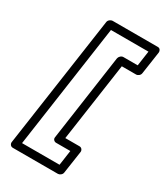

<svg xmlns="http://www.w3.org/2000/svg" viewBox="-223 -859 949 1100"><g transform="rotate(30 252.0 -309.0)"><path d="M30.8 124 155.8 -742.2Q157.2 -752.9 166.5 -760Q175.8 -767.1 185.1 -767.1H482.9Q493.7 -767.1 499.3 -759.3Q504.9 -751.5 503.9 -742.2L481.9 -592.8Q480.5 -582 471.9 -575Q463.4 -567.9 454.1 -567.9H359.9L285.2 -49.8H378.9Q389.6 -49.8 395.8 -42Q401.9 -34.2 400.9 -24.9L378.9 124Q377.4 134.8 368.4 141.8Q359.4 148.9 351.1 148.9H53.2Q42 148.9 35.9 141.1Q29.8 133.3 30.8 124ZM85 99.1H333L347.2 0H252.9Q243.7 0 236.8 -7.1Q230 -14.2 231.9 -24.9L313 -592.8Q314.5 -602.1 322.8 -610.1Q331.1 -618.2 341.8 -618.2H436L450.2 -716.8H202.1Z"/></g></svg>

Font: Trueno ExtraBold Outline
Style: Italic
Weight: 800
Width: 6
Designer: Julieta Ulanovsky
Foundry: Julieta Ulanovsky
Version: Version 3.001b | FøM Fix